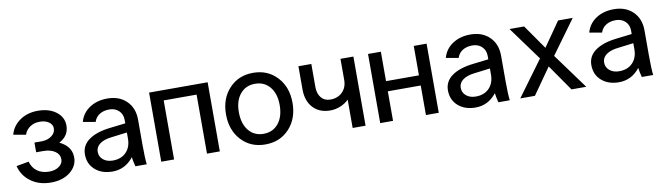

<svg xmlns="http://www.w3.org/2000/svg" viewBox="-33 -943 4773 1381"><g transform="rotate(-10 2353.5 -252.5)"><path d="M240.2 -223.1H189V-293.9H241.2Q284.2 -293.9 314.2 -315.7Q344.2 -337.4 344.2 -371.1Q344.2 -398.9 318.4 -417Q292.5 -435.1 252 -435.1Q210.4 -435.1 180.7 -414.8Q150.9 -394.5 139.2 -359.9L48.8 -376Q64.9 -438 120.1 -476.6Q175.3 -515.1 252 -515.1Q333.5 -515.1 385.3 -475.8Q437 -436.5 437 -375Q437 -299.8 365.2 -262.2Q452.1 -221.2 452.1 -139.2Q452.1 -76.7 398.2 -33.4Q344.2 9.8 257.8 9.8Q171.4 9.8 111.1 -34.2Q50.8 -78.1 33.2 -149.9L124 -166Q136.2 -120.6 171.4 -95.2Q206.5 -69.8 257.8 -69.8Q302.2 -69.8 330.6 -90.6Q358.9 -111.3 358.9 -142.1Q358.9 -178.2 326.4 -200.7Q293.9 -223.1 240.2 -223.1Z M957.5 0H874.5Q863.3 -43 860.8 -68.8Q799.8 8.8 707.5 8.8Q628.9 8.8 580.3 -34.2Q531.7 -77.1 531.7 -147Q531.7 -211.9 586.4 -251.7Q641.1 -291.5 740.7 -303.2L856.4 -316.9V-341.8Q856.4 -383.3 829.6 -409.2Q802.7 -435.1 759.8 -435.1Q717.8 -435.1 688.5 -416.5Q659.2 -397.9 648.4 -363.8L557.6 -379.9Q574.2 -441.9 628.7 -478.5Q683.1 -515.1 759.8 -515.1Q846.2 -515.1 898.9 -463.6Q951.7 -412.1 951.7 -327.1V-145Q951.7 -45.9 957.5 0ZM722.7 -68.8Q784.2 -68.8 820.3 -106.2Q856.4 -143.6 856.4 -205.1V-250L742.7 -235.8Q688 -230 656.7 -207.5Q625.5 -185.1 625.5 -148.9Q625.5 -113.8 652.6 -91.3Q679.7 -68.8 722.7 -68.8Z M1063.5 -504.9H1491.2V0H1397.5V-431.2H1157.2V0H1063.5Z M2066.9 -253.9Q2066.9 -138.7 1999 -65.4Q1931.2 7.8 1823.7 7.8Q1716.3 7.8 1648.7 -65.4Q1581.1 -138.7 1581.1 -253.9Q1581.1 -368.7 1648.9 -441.9Q1716.8 -515.1 1823.7 -515.1Q1930.7 -515.1 1998.8 -441.9Q2066.9 -368.7 2066.9 -253.9ZM1674.8 -253.9Q1674.8 -169.4 1715.3 -119.6Q1755.9 -69.8 1823.7 -69.8Q1892.1 -69.8 1932.6 -119.6Q1973.1 -169.4 1973.1 -253.9Q1973.1 -336.9 1932.6 -386Q1892.1 -435.1 1823.7 -435.1Q1756.3 -435.1 1715.6 -386Q1674.8 -336.9 1674.8 -253.9Z M2555.7 -504.9V0H2461.4V-207Q2436.5 -181.6 2400.1 -166.7Q2363.8 -151.9 2325.7 -151.9Q2247.1 -151.9 2200.7 -201.4Q2154.3 -251 2154.3 -335V-504.9H2248.5V-335.9Q2248.5 -287.1 2273.2 -258.1Q2297.9 -229 2340.3 -229Q2394 -229 2427.7 -262.7Q2461.4 -296.4 2461.4 -350.1V-504.9Z M2662.6 -504.9H2756.3V-290H2996.6V-504.9H3090.3V0H2996.6V-215.8H2756.3V0H2662.6Z M3608.9 0H3525.9Q3514.6 -43 3512.2 -68.8Q3451.2 8.8 3358.9 8.8Q3280.3 8.8 3231.7 -34.2Q3183.1 -77.1 3183.1 -147Q3183.1 -211.9 3237.8 -251.7Q3292.5 -291.5 3392.1 -303.2L3507.8 -316.9V-341.8Q3507.8 -383.3 3481 -409.2Q3454.1 -435.1 3411.1 -435.1Q3369.1 -435.1 3339.8 -416.5Q3310.5 -397.9 3299.8 -363.8L3209 -379.9Q3225.6 -441.9 3280 -478.5Q3334.5 -515.1 3411.1 -515.1Q3497.6 -515.1 3550.3 -463.6Q3603 -412.1 3603 -327.1V-145Q3603 -45.9 3608.9 0ZM3374 -68.8Q3435.5 -68.8 3471.7 -106.2Q3507.8 -143.6 3507.8 -205.1V-250L3394 -235.8Q3339.4 -230 3308.1 -207.5Q3276.9 -185.1 3276.9 -148.9Q3276.9 -113.8 3304 -91.3Q3331.1 -68.8 3374 -68.8Z M3875.5 -258.8 3695.8 -504.9H3802.7L3926.8 -327.1L4050.8 -504.9H4157.7L3978.5 -258.8L4167.5 0H4059.6L3926.8 -190.9L3792.5 0H3685.5Z M4656.2 0H4573.2Q4562 -43 4559.6 -68.8Q4498.5 8.8 4406.2 8.8Q4327.6 8.8 4279.1 -34.2Q4230.5 -77.1 4230.5 -147Q4230.5 -211.9 4285.2 -251.7Q4339.8 -291.5 4439.5 -303.2L4555.2 -316.9V-341.8Q4555.2 -383.3 4528.3 -409.2Q4501.5 -435.1 4458.5 -435.1Q4416.5 -435.1 4387.2 -416.5Q4357.9 -397.9 4347.2 -363.8L4256.3 -379.9Q4272.9 -441.9 4327.4 -478.5Q4381.8 -515.1 4458.5 -515.1Q4544.9 -515.1 4597.7 -463.6Q4650.4 -412.1 4650.4 -327.1V-145Q4650.4 -45.9 4656.2 0ZM4421.4 -68.8Q4482.9 -68.8 4519 -106.2Q4555.2 -143.6 4555.2 -205.1V-250L4441.4 -235.8Q4386.7 -230 4355.5 -207.5Q4324.2 -185.1 4324.2 -148.9Q4324.2 -113.8 4351.3 -91.3Q4378.4 -68.8 4421.4 -68.8Z"/></g></svg>

Font: LT Superior Med
Style: Regular
Weight: 500
Designer: Daniel Lyons
Foundry: LyonsType
Version: Version 1.000